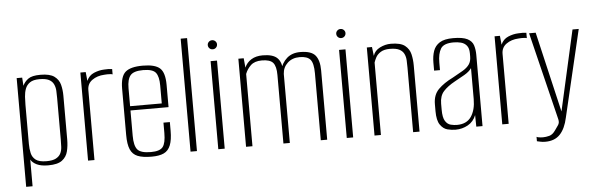

<svg xmlns="http://www.w3.org/2000/svg" viewBox="-48 -796 3325 1075"><g transform="rotate(-5 1614.0 -258.5)"><path d="M60 116V-495H91L94 -449Q104 -471 125 -486.5Q146 -502 194 -502Q247 -502 272 -483.5Q297 -465 304.5 -436Q312 -407 312 -374V-128Q312 -93 304.5 -62Q297 -31 272 -12Q247 7 194 7Q154 7 130 -4.5Q106 -16 96 -34V116ZM186 -17Q221 -17 239.5 -27Q258 -37 266 -53Q274 -69 275 -89Q276 -109 276 -130V-364Q276 -385 275 -405Q274 -425 266 -442Q258 -459 239.5 -468.5Q221 -478 186 -478Q151 -478 132.5 -465Q114 -452 106.5 -431.5Q99 -411 97.5 -387Q96 -363 96 -341V-122Q96 -94 101.5 -70Q107 -46 126 -31.5Q145 -17 186 -17Z M418 0V-495H448L453 -445Q466 -475 494.5 -487Q523 -499 551 -500Q577 -502 597 -499V-469Q592 -471 584 -471.5Q576 -472 567 -472Q558 -472 550 -471Q510 -469 482 -449Q454 -429 454 -393V0Z M775 9Q725 9 696.5 -2.5Q668 -14 655.5 -43Q643 -72 643 -125V-384Q643 -453 671.5 -478Q700 -503 769 -503Q838 -503 865.5 -478Q893 -453 893 -384V-259H679V-117Q679 -61 697.5 -39Q716 -17 773 -17Q823 -17 840 -38.5Q857 -60 857 -117V-175H893V-126Q893 -75 881 -45Q869 -15 843.5 -3Q818 9 775 9ZM679 -283H857V-384Q857 -434 840 -456Q823 -478 769 -478Q716 -478 697.5 -456Q679 -434 679 -384Z M994 0V-635H1030V0Z M1150 0V-495H1186V0ZM1168 -560Q1157 -560 1149.5 -567.5Q1142 -575 1142 -586Q1142 -596 1149.5 -603.5Q1157 -611 1168 -611Q1179 -611 1186.5 -603.5Q1194 -596 1194 -586Q1194 -575 1186.5 -567.5Q1179 -560 1168 -560Z M1306 0V-495H1336L1341 -442Q1353 -470 1379 -486Q1405 -502 1443 -502Q1501 -502 1525 -478Q1549 -454 1549 -408L1538 -407Q1550 -451 1579 -476.5Q1608 -502 1654 -502Q1716 -502 1739 -474Q1762 -446 1762 -389V0H1726V-376Q1726 -433 1708.5 -453.5Q1691 -474 1648 -474Q1607 -474 1580.5 -449.5Q1554 -425 1552 -388V0H1516V-385Q1516 -434 1499 -454Q1482 -474 1436 -474Q1395 -474 1373.5 -453.5Q1352 -433 1342 -406V0Z M1872 0V-495H1908V0ZM1890 -560Q1879 -560 1871.5 -567.5Q1864 -575 1864 -586Q1864 -596 1871.5 -603.5Q1879 -611 1890 -611Q1901 -611 1908.5 -603.5Q1916 -596 1916 -586Q1916 -575 1908.5 -567.5Q1901 -560 1890 -560Z M2028 0V-495H2057L2063 -445Q2072 -474 2102 -489Q2132 -504 2163 -504Q2218 -504 2242.5 -484.5Q2267 -465 2274 -435Q2281 -405 2281 -372V0H2245V-363Q2245 -384 2244 -404Q2243 -424 2235 -440.5Q2227 -457 2208.5 -466.5Q2190 -476 2155 -476Q2123 -476 2104 -464Q2085 -452 2076.5 -436Q2068 -420 2064 -407V0Z M2483 7Q2461 7 2437.5 1Q2414 -5 2397 -29.5Q2380 -54 2380 -106V-145Q2380 -198 2411 -229Q2442 -260 2493 -285Q2528 -304 2551.5 -318Q2575 -332 2587.5 -349.5Q2600 -367 2600 -394V-412Q2600 -441 2587.5 -456Q2575 -471 2555.5 -476Q2536 -481 2514 -481Q2459 -481 2442 -453.5Q2425 -426 2425 -375V-333H2392V-378Q2392 -415 2402 -443.5Q2412 -472 2438 -488.5Q2464 -505 2514 -505Q2568 -505 2594 -491.5Q2620 -478 2627.5 -454Q2635 -430 2635 -401V0H2600L2599 -65Q2585 -29 2553 -11Q2521 7 2483 7ZM2493 -19Q2548 -19 2573.5 -56.5Q2599 -94 2599 -155V-329Q2586 -310 2558.5 -294Q2531 -278 2503 -263Q2461 -240 2438 -214.5Q2415 -189 2415 -145V-112Q2415 -67 2427.5 -47.5Q2440 -28 2458.5 -23.5Q2477 -19 2493 -19Z M2746 0V-495H2776L2781 -445Q2794 -475 2822.5 -487Q2851 -499 2879 -500Q2905 -502 2925 -499V-469Q2920 -471 2912 -471.5Q2904 -472 2895 -472Q2886 -472 2878 -471Q2838 -469 2810 -449Q2782 -429 2782 -393V0Z M2978 118Q2961 118 2949.5 115Q2938 112 2931 111V86Q2933 88 2943 90Q2953 92 2968 92Q2983 92 3002.5 87Q3022 82 3038 58Q3045 47 3055.5 33Q3066 19 3061 -1L2940 -495H2977L3083 -41H3082L3184 -495H3219L3104 -7Q3091 54 3061 86Q3031 118 2978 118Z"/></g></svg>

Font: Alumni Sans Thin ExtraLight
Style: Regular
Weight: 250
Version: Version 1.018